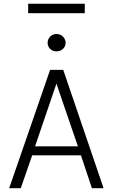

<svg xmlns="http://www.w3.org/2000/svg" viewBox="-20 -982 589 1002"><path d="M520.5 0H459.5L402.5 -171.5H148L88.5 0H28L241.5 -617.5H310ZM386.5 -218.5 274.5 -545.5 163 -218.5ZM275 -714Q254 -714 241.2 -727.2Q228.5 -740.5 228.5 -758.5Q228.5 -776.5 241.2 -790.5Q254 -804.5 275 -804.5Q296 -804.5 309.2 -790.2Q322.5 -776 322.5 -758.5Q322.5 -740 308.8 -727Q295 -714 275 -714ZM422.5 -913H127V-962.5H422.5Z"/></svg>

Font: Betina Sans Light
Style: Regular
Weight: 300
Designer: Jonathan Pinhorn (font) & Cristiano Sobral (main changes)
Version: Version 2.001;October 6, 2020;FontCreator 13.0.0.2681 64-bit